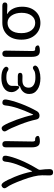

<svg xmlns="http://www.w3.org/2000/svg" viewBox="984 -1581 795 2803"><g transform="rotate(-90 1381.5 -179.5)"><path d="M267 198Q220 198 222 145L223 91Q224 65 224 39Q224 -67 156 -248Q92 -421 49 -477Q18 -519 53 -545Q88 -571 119 -528Q152 -482 202 -361Q255 -230 277 -114Q278 -107 280.5 -107Q283 -107 288 -117Q411 -358 422 -494Q426 -547 472 -541Q517 -536 509 -484Q496 -404 449 -287Q401 -167 311 -19Q302 -5 304 12Q314 82 314 147Q314 199 267 198Z M655 -20Q632 -50 632 -113V-491Q632 -543 678 -543Q724 -542 723 -490L717 -106Q717 -63 737 -64Q784 -68 797 -36Q810 -4 754 3Q680 13 655 -20Z M1093 0Q1048 0 1038 -48Q1018 -150 963 -290Q908 -430 877 -477Q848 -520 885 -545Q922 -569 950 -525Q984 -472 1035 -336Q1082 -208 1104 -101Q1106 -93 1108.5 -93Q1111 -93 1116 -103Q1229 -344 1243 -495Q1247 -547 1293 -542Q1338 -536 1330 -484Q1317 -403 1269 -272Q1221 -145 1160 -38Q1138 0 1093 0Z M1641 13Q1539 13 1475 -31Q1411 -75 1411 -150Q1411 -205 1445 -241Q1474 -272 1516 -283Q1524 -285 1524 -293Q1524 -316 1576 -317H1668Q1721 -318 1720 -283Q1720 -247 1667 -249H1663Q1637 -250 1611 -250Q1503 -250 1503 -157Q1503 -112 1542 -86Q1581 -60 1650 -60Q1731 -60 1755 -80Q1796 -112 1818 -84Q1841 -56 1799 -24Q1790 -17 1744.5 -2Q1699 13 1641 13ZM1529 -346Q1529 -288 1506 -296.5Q1483 -305 1460.5 -338Q1438 -371 1438 -411Q1438 -481 1500 -521Q1556 -557 1645 -557Q1738 -557 1781 -526Q1823 -495 1802 -467Q1781 -438 1739 -469Q1719 -484 1648 -484Q1596 -484 1562.5 -462Q1529 -440 1529 -399Z M1976 -20Q1953 -50 1953 -113V-491Q1953 -543 1999 -543Q2045 -542 2044 -490L2038 -106Q2038 -63 2058 -64Q2105 -68 2118 -36Q2131 -4 2075 3Q2001 13 1976 -20Z M2277 -59Q2204 -136 2204 -265Q2204 -400 2280 -476Q2348 -543 2452 -543H2696Q2749 -543 2747 -504Q2746 -465 2693 -470Q2655 -473 2583 -474Q2578 -474 2578 -472Q2578 -470 2588 -464Q2629 -441 2657 -385.5Q2685 -330 2685 -254Q2685 -131 2616 -57Q2551 13 2448 13Q2345 13 2277 -59ZM2596 -261Q2596 -347 2558 -405Q2518 -467 2450 -467Q2382 -467 2342 -417Q2299 -364 2299 -265Q2299 -173 2341 -118Q2383 -63 2448.5 -63Q2514 -63 2555 -117Q2596 -171 2596 -261Z"/></g></svg>

Font: Resource Han Rounded JP
Style: Regular
Weight: 400
Designer: Cyano Hao (round all glyphs); Ryoko NISHIZUKA 西塚涼子 (kana, bopomofo & ideographs); Paul D. Hunt (Latin, Greek & Cyrillic)
Foundry: Cyano Hao
Version: 0.990